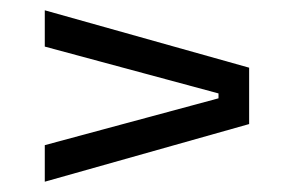

<svg xmlns="http://www.w3.org/2000/svg" viewBox="-20 -497 556 373"><path d="M404.5 -306V-315.5L67 -406.5V-477L464 -365.5V-256L67 -144V-215Z"/></svg>

Font: Anek Malayalam
Style: Regular
Weight: 400
Version: Version 1.003